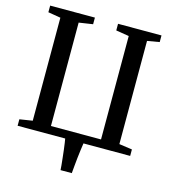

<svg xmlns="http://www.w3.org/2000/svg" viewBox="-132 -850 1025 1146"><g transform="rotate(15 380.5 -277.0)"><path d="M418.5 189.5H349Q348.5 179.5 346.8 159.8Q345 140 342.2 115.8Q339.5 91.5 336.8 67.8Q334 44 331.2 25.8Q328.5 7.5 327 0H33V-40L112.5 -52.5V-689L35 -702V-743H311.5V-702L225.5 -689V-50H535V-689L454.5 -702V-743H723V-702L648 -689V-51.5L728.5 -40V0H440Q437 19.5 433.8 43Q430.5 66.5 427.8 91.8Q425 117 422.8 142Q420.5 167 418.5 189.5Z"/></g></svg>

Font: Merriweather 60pt Medium
Style: Regular
Weight: 500
Version: Version 2.100